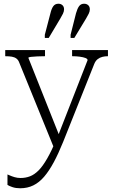

<svg xmlns="http://www.w3.org/2000/svg" viewBox="-20 -777 606 1028"><path d="M303 -37 294 -8 269 15 83 -442Q78 -456 68 -463.5Q58 -471 43.5 -473.5Q29 -476 9 -476H8V-509H221V-476H219Q199 -476 179 -475Q159 -474 145.5 -472.5Q132 -471 132 -467ZM318 -17Q293 45 268 91.5Q243 138 216.5 169Q190 200 158.5 215.5Q127 231 88 231Q65 231 47 225Q29 219 20 213V157Q23 158 33 162.5Q43 167 58 171.5Q73 176 90 176Q117 176 140.5 167Q164 158 186.5 135.5Q209 113 233 71Q257 29 284 -35L290 -48L449 -455Q449 -462 437.5 -466.5Q426 -471 407 -473.5Q388 -476 369 -476H366V-509H558V-476H557Q542 -476 528 -472.5Q514 -469 502.5 -460Q491 -451 484 -433ZM250 -706Q256 -731 265.5 -744Q275 -757 293 -757Q306 -757 314.5 -749Q323 -741 323 -727Q323 -716 317 -703.5Q311 -691 303 -678L241 -574H220V-591ZM387 -706Q394 -731 403.5 -744Q413 -757 430 -757Q444 -757 452.5 -749Q461 -741 461 -727Q461 -716 455 -703.5Q449 -691 441 -678L378 -574H358V-591Z"/></svg>

Font: Roboto Serif 36pt ExtraLight
Style: Regular
Weight: 250
Designer: Greg Gazdowicz
Foundry: Commercial Type
Version: Version 1.008